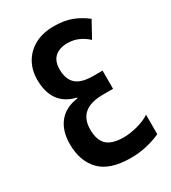

<svg xmlns="http://www.w3.org/2000/svg" viewBox="-180 -818 824 923"><g transform="rotate(-30 232.5 -357.0)"><path d="M265 -724Q324 -724 365 -708Q406 -692 442 -664L393 -575Q371 -596 343 -608.5Q315 -621 282 -621Q238 -621 212.5 -598.5Q187 -576 187 -530Q187 -476 216 -449Q245 -422 311 -422H363V-321H307Q170 -321 170 -206Q170 -147 199 -120Q228 -93 292 -93Q327 -93 368.5 -104Q410 -115 438 -134V-26Q404 -10 361.5 0Q319 10 273 10Q155 10 102.5 -45.5Q50 -101 50 -193Q50 -268 86.5 -313Q123 -358 192 -367V-371Q69 -400 69 -541Q69 -594 93 -635.5Q117 -677 161 -700.5Q205 -724 265 -724Z"/></g></svg>

Font: Noto Sans ExtraCondensed SemiBold
Style: Regular
Weight: 600
Width: 2
Designer: Monotype Design Team
Foundry: Monotype Imaging Inc.
Version: Version 2.013; ttfautohint (v1.8.4.7-5d5b)